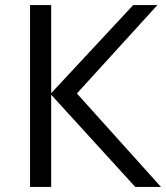

<svg xmlns="http://www.w3.org/2000/svg" viewBox="-20 -734 652 754"><path d="M612 0H511L181 -362V0H98V-714H181V-368L503 -714H598L282 -367Z"/></svg>

Font: Stephens Clock
Style: Regular
Weight: 400
Designer: Peter Wiegel (catfonts.de) with slight modifications by DT1.org
Version: Version 0.9.1